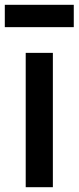

<svg xmlns="http://www.w3.org/2000/svg" viewBox="-59 -769 327 799"><path d="M48 -549H161V10H48ZM-39 -749H248V-656H-39Z"/></svg>

Font: BLUETTI 2.0 Medium
Style: Italic
Weight: 500
Designer: Stijn de Vries
Foundry: tokotype
Version: Version 2.005;October 31, 2023;FontCreator 14.0.0.2814 64-bi